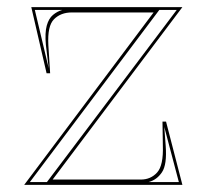

<svg xmlns="http://www.w3.org/2000/svg" viewBox="-20 -520 584 540"><path d="M48 0 412 -485H182Q151 -485 132 -466Q113 -447 116 -393L121 -314H111L68 -500H493L128 -15H376Q404 -15 422 -35Q440 -55 438 -111L437 -178H447L493 0ZM117 -328 109 -394Q106 -428 111.5 -448Q117 -468 129 -478Q141 -488 155 -492H78ZM64 -8H112L477 -492H428ZM398 -8H483L442 -163L446 -110Q450 -57 435.5 -35.5Q421 -14 398 -8Z"/></svg>

Font: Kalnia Glaze Thin Light
Style: Regular
Weight: 300
Version: Version 1.110